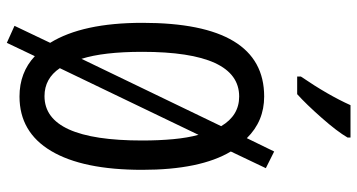

<svg xmlns="http://www.w3.org/2000/svg" viewBox="-268 -756 1071 576"><g transform="rotate(90 268.0 -467.5)"><path d="M135 -358Q135 -649 269 -649Q326 -649 358 -595L156 -176Q135 -242 135 -358ZM401 -358Q401 -65 268 -65Q215 -65 184 -111L384 -527Q393 -494 397 -451Q401 -408 401 -358ZM489 -358Q489 -532 434 -624L484 -729L434 -754L394 -672Q343 -724 269 -724Q48 -724 48 -359Q48 -179 108 -82L57 25L108 48L148 -36Q197 10 269 10Q376 10 432.5 -85Q489 -180 489 -358ZM392 -983H295Q265 -916 209 -834V-823H262Q292 -850 333 -896.5Q374 -943 392 -974Z"/></g></svg>

Font: Noto Sans Display Condensed
Style: Regular
Weight: 400
Width: 3
Designer: Monotype Design Team
Foundry: Monotype Imaging Inc.
Version: Version 1.900